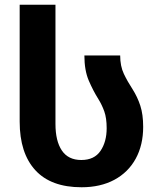

<svg xmlns="http://www.w3.org/2000/svg" viewBox="-20 -780 671 810"><path d="M324 10Q195 10 129 -62Q63 -134 63 -267V-760H214V-257Q214 -185 241 -145Q268 -105 323 -105Q378 -105 404 -143.5Q430 -182 430 -239Q430 -282 420 -310Q410 -338 395 -362Q373 -397 354.5 -440Q336 -483 336 -546H487Q487 -501 502.5 -468.5Q518 -436 539 -404Q560 -371 572 -334Q584 -297 584 -245Q584 -168 552.5 -110.5Q521 -53 462.5 -21.5Q404 10 324 10Z"/></svg>

Font: Noto Sans Georgian Bold
Style: Regular
Weight: 700
Designer: Monotype Design Team, Akaki Razmadze
Foundry: Google LLC
Version: Version 2.005; ttfautohint (v1.8.4.7-5d5b)